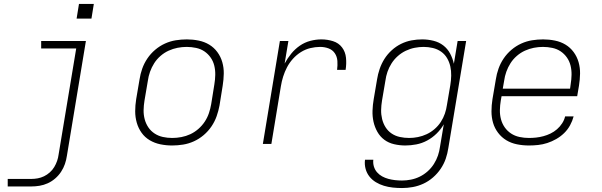

<svg xmlns="http://www.w3.org/2000/svg" viewBox="-20 -727 3040 970"><path d="M19 215V177H138Q154 177 170.5 174Q187 171 202.5 163.5Q218 156 231.5 144Q245 132 254 117Q263 102 268.5 86Q274 70 276 54L365 -482H188V-520H414L318 60Q315 81 308 101.5Q301 122 288.5 141Q276 160 258.5 175Q241 190 221 199Q201 208 180 211.5Q159 215 138 215ZM367 -633 379 -707H454L442 -633Z M850 8Q850 8 850 8Q850 8 850 8H849Q819 8 790 2Q761 -4 736.5 -18.5Q712 -33 695.5 -56Q679 -79 671 -107Q663 -135 663 -165Q663 -195 668 -226L685 -326Q689 -353 698.5 -380Q708 -407 724.5 -431.5Q741 -456 764 -475.5Q787 -495 813.5 -507Q840 -519 868 -523.5Q896 -528 924 -528Q924 -528 924 -528Q924 -528 924 -528Q954 -528 983.5 -522Q1013 -516 1037 -501.5Q1061 -487 1078 -464Q1095 -441 1103 -413Q1111 -385 1110.5 -355Q1110 -325 1105 -294L1089 -194Q1084 -167 1074.5 -140Q1065 -113 1048.5 -88.5Q1032 -64 1009 -44.5Q986 -25 959.5 -13Q933 -1 905 3.5Q877 8 850 8ZM850 -30Q873 -30 896.5 -34.5Q920 -39 941.5 -49Q963 -59 982 -75.5Q1001 -92 1014.5 -112.5Q1028 -133 1035.5 -155.5Q1043 -178 1047 -201L1063 -301Q1067 -325 1067.5 -349Q1068 -373 1062.5 -395.5Q1057 -418 1044 -436.5Q1031 -455 1012.5 -467.5Q994 -480 970.5 -485Q947 -490 923 -490Q900 -490 877 -485.5Q854 -481 832 -471Q810 -461 791 -444.5Q772 -428 759 -407.5Q746 -387 738 -364.5Q730 -342 727 -319L710 -219Q706 -195 705.5 -171Q705 -147 711 -124.5Q717 -102 729.5 -83.5Q742 -65 761 -52.5Q780 -40 803 -35Q826 -30 850 -30Z M1308 0 1394 -520H1437L1418 -406Q1432 -432 1451 -455.5Q1470 -479 1494.5 -496Q1519 -513 1547.5 -520.5Q1576 -528 1604 -528Q1634 -528 1662.5 -519Q1691 -510 1708 -487.5Q1725 -465 1728 -435Q1731 -405 1726 -374H1683Q1686 -397 1684.5 -419Q1683 -441 1671.5 -458Q1660 -475 1640 -482.5Q1620 -490 1597 -490Q1573 -490 1548 -484Q1523 -478 1500.5 -464Q1478 -450 1460 -430Q1442 -410 1430 -387Q1418 -364 1410.5 -340Q1403 -316 1399 -291L1351 0Z M2011 223Q1987 223 1964 220.5Q1941 218 1919.5 211.5Q1898 205 1879 193.5Q1860 182 1846.5 165Q1833 148 1827 126Q1821 104 1824 80H1866Q1864 98 1869 114.5Q1874 131 1885 143.5Q1896 156 1910.5 164Q1925 172 1941.5 176.5Q1958 181 1975.5 183Q1993 185 2011 185Q2033 185 2056 180.5Q2079 176 2100.5 165.5Q2122 155 2140.5 138.5Q2159 122 2172 101.5Q2185 81 2192.5 59Q2200 37 2203 14L2222 -99Q2207 -73 2185.5 -52Q2164 -31 2138 -17Q2112 -3 2083.5 2.5Q2055 8 2028 8Q1999 8 1971 1.5Q1943 -5 1921.5 -21Q1900 -37 1886.5 -61Q1873 -85 1867 -112Q1861 -139 1862 -168Q1863 -197 1868 -226L1885 -326Q1889 -352 1898 -378.5Q1907 -405 1922 -429Q1937 -453 1959 -473Q1981 -493 2006.5 -505.5Q2032 -518 2059 -523Q2086 -528 2113 -528Q2142 -528 2170 -521Q2198 -514 2219.5 -497.5Q2241 -481 2254 -456.5Q2267 -432 2273 -405L2292 -520H2335L2245 21Q2241 48 2232 74.5Q2223 101 2206.5 125.5Q2190 150 2167.5 169.5Q2145 189 2119 201Q2093 213 2065.5 218Q2038 223 2011 223ZM2047 -30Q2069 -30 2091.5 -34.5Q2114 -39 2135.5 -49Q2157 -59 2175.5 -75Q2194 -91 2207 -111Q2220 -131 2227.5 -153Q2235 -175 2238 -197L2255 -297Q2259 -321 2259.5 -345Q2260 -369 2255 -391.5Q2250 -414 2238.5 -433.5Q2227 -453 2208.5 -466Q2190 -479 2167 -484.5Q2144 -490 2120 -490Q2098 -490 2075 -485.5Q2052 -481 2030 -470.5Q2008 -460 1989.5 -443.5Q1971 -427 1958 -406.5Q1945 -386 1937.5 -364Q1930 -342 1927 -319L1910 -219Q1906 -195 1905.5 -171.5Q1905 -148 1910.5 -125.5Q1916 -103 1928 -84Q1940 -65 1958.5 -52.5Q1977 -40 2000 -35Q2023 -30 2047 -30Z M2652 8Q2621 8 2591.5 2Q2562 -4 2538 -18.5Q2514 -33 2496.5 -56Q2479 -79 2471 -106.5Q2463 -134 2463 -164.5Q2463 -195 2468 -226L2485 -326Q2489 -353 2498.5 -380Q2508 -407 2524.5 -431.5Q2541 -456 2564 -475.5Q2587 -495 2613.5 -507Q2640 -519 2668 -523.5Q2696 -528 2724 -528Q2724 -528 2724 -528Q2724 -528 2724 -528Q2754 -528 2783.5 -522Q2813 -516 2837 -501.5Q2861 -487 2878 -464Q2895 -441 2903 -413Q2911 -385 2910.5 -355Q2910 -325 2905 -294L2896 -241H2514L2510 -219Q2506 -195 2505.5 -171Q2505 -147 2511 -124.5Q2517 -102 2530 -83.5Q2543 -65 2562 -52.5Q2581 -40 2604.5 -35Q2628 -30 2652 -30Q2670 -30 2688.5 -32Q2707 -34 2725.5 -39Q2744 -44 2761.5 -52.5Q2779 -61 2794 -74Q2809 -87 2820 -104Q2831 -121 2835 -139H2878Q2872 -116 2860 -94Q2848 -72 2830 -54.5Q2812 -37 2790 -24.5Q2768 -12 2745 -4.5Q2722 3 2698.5 5.5Q2675 8 2652 8ZM2860 -279 2863 -301Q2867 -325 2867.5 -349Q2868 -373 2862.5 -395.5Q2857 -418 2844 -436.5Q2831 -455 2812.5 -467.5Q2794 -480 2770.5 -485Q2747 -490 2723 -490Q2700 -490 2677 -485.5Q2654 -481 2632 -471Q2610 -461 2591 -444.5Q2572 -428 2559 -407.5Q2546 -387 2538 -364.5Q2530 -342 2527 -319L2520 -279Z"/></svg>

Font: Iosevka SS04 XLt Ex Obl
Style: Regular
Weight: 200
Width: 7
Italic angle: -9°
Monospace: yes
Designer: Belleve Invis
Foundry: Belleve Invis
Version: Version 19.0.0; ttfautohint (v1.8.4)